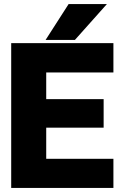

<svg xmlns="http://www.w3.org/2000/svg" viewBox="-20 -923 608 943"><path d="M35 0H537V-143H207V-296H489V-436H207V-567H537V-711H35ZM204 -727H348L505 -903H317Z"/></svg>

Font: Asimov Pro
Style: Ult
Weight: 900
Designer: Google
Version: Version 2.000980; 2014